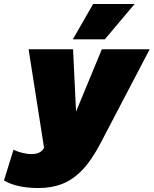

<svg xmlns="http://www.w3.org/2000/svg" viewBox="-99 -748 774 967"><path d="M95 199Q-14 199 -79 161L-31 6Q-14 15 11.5 21.5Q37 28 59 28Q101 28 118 4L123 -3L45 -500H269L284 -186L414 -500H655L408 -28Q364 57 317 106.5Q270 156 216 177.5Q162 199 95 199ZM370 -728H579L429 -550H268Z"/></svg>

Font: Prodigy Sans Black
Style: Italic
Weight: 900
Italic angle: -13°
Designer: Wei Huang
Foundry: Wei Huang
Version: Version 1.003; ttfautohint (v1.8.3)